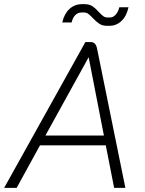

<svg xmlns="http://www.w3.org/2000/svg" viewBox="-36 -902 694 922"><path d="M472 -204H156L44 0H-16L374 -700H400Q424 -700 430 -669L566 0H512ZM182 -251H463L390 -626H389ZM410 -815Q397 -829 388 -835.5Q379 -842 367 -842H355Q338 -842 325.5 -829.5Q313 -817 308 -794H263Q272 -835 297 -858.5Q322 -882 358 -882H370Q393 -882 408 -872Q423 -862 439 -844Q452 -830 460.5 -824Q469 -818 480 -818H492Q507 -818 519 -831Q531 -844 537 -867H581Q572 -825 547.5 -801.5Q523 -778 489 -778H478Q456 -778 441.5 -787.5Q427 -797 410 -815Z"/></svg>

Font: Bai Jamjuree Light
Style: Italic
Weight: 300
Italic angle: -10°
Version: Version 1.000; ttfautohint (v1.6)